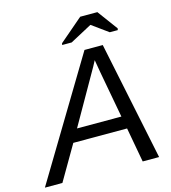

<svg xmlns="http://www.w3.org/2000/svg" viewBox="-167 -975 959 1076"><g transform="rotate(-15 313.0 -437.0)"><path d="M526.9 0 490.2 -201.2H178.2L61 0H-40.5L373.5 -688H479.5L622.1 0ZM414.1 -617.7Q407.7 -605 396 -584Q384.3 -563 219.2 -273.9H476.6L426.8 -543.9ZM584.5 -756.8 582.5 -747.1H536.1L442.4 -814.9H441.4L314.9 -747.1H259.8L261.7 -756.8L398.4 -874H498Z"/></g></svg>

Font: Liberation Sans
Style: Italic
Weight: 400
Italic angle: -12°
Designer: Steve Matteson
Foundry: Ascender Corporation
Version: Version 2.1.5